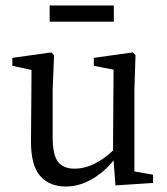

<svg xmlns="http://www.w3.org/2000/svg" viewBox="-20 -667 610 700"><path d="M220 13Q160 13 126 -26Q92 -65 93 -156L95 -412L25 -427V-456L167 -476L177 -466L172 -338V-167Q172 -102 191.5 -77Q211 -52 252 -52Q321 -52 392 -118L394 -413L322 -427V-456L464 -476L474 -466L470 -338V-42L538 -30V0L401 9L394 -82Q357 -37 312 -12Q267 13 220 13ZM161 -588V-647H395V-588Z"/></svg>

Font: Source Serif 4 Subhead
Style: Regular
Weight: 400
Designer: Frank Grießhammer
Foundry: Adobe Systems Incorporated
Version: Version 4.004;hotconv 1.0.117;makeotfexe 2.5.65602